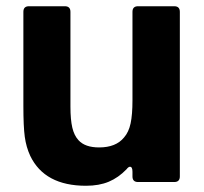

<svg xmlns="http://www.w3.org/2000/svg" viewBox="-20 -584 655 616"><path d="M77 -84Q64 -112 59.5 -145Q55 -178 55 -244V-546Q55 -564 73 -564H188Q206 -564 206 -546V-242Q206 -200 212 -174.5Q218 -149 232 -134Q253 -111 298 -111Q352 -111 378 -143Q393 -160 399 -188Q405 -216 405 -262V-546Q405 -564 423 -564H539Q557 -564 557 -546V-18Q557 0 539 0H423Q405 0 405 -18V-33Q405 -49 397 -49Q392 -49 386 -41Q360 -14 329 -1Q298 12 256 12Q123 12 77 -84Z"/></svg>

Font: Open Sauce Two ExtraBold
Style: Regular
Weight: 800
Designer: Alfredo Marco Pradil
Foundry: Creative Sauce Fz LLC
Version: Version 1.477